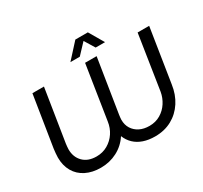

<svg xmlns="http://www.w3.org/2000/svg" viewBox="-176 -1125 1463 1383"><g transform="rotate(-30 555.5 -434.0)"><path d="M294 12Q224 12 171 -14.5Q118 -41 89.5 -90.5Q61 -140 61 -206Q61 -222 63 -242Q65 -262 67 -278L134 -700H230L161 -265Q160 -255 158.5 -242.5Q157 -230 157 -219Q157 -155 197 -114.5Q237 -74 308 -74Q359 -74 400.5 -98Q442 -122 468.5 -162Q495 -202 502 -251L572 -700H668L597 -253Q596 -244 594.5 -233Q593 -222 593 -213Q593 -171 612.5 -140Q632 -109 666.5 -91.5Q701 -74 748 -74Q799 -74 839.5 -98Q880 -122 905.5 -161.5Q931 -201 939 -247L1009 -700H1105L1035 -254Q1024 -175 985 -115Q946 -55 885 -21.5Q824 12 745 12Q692 12 649.5 -2.5Q607 -17 577.5 -45Q548 -73 532 -113Q493 -53 430.5 -20.5Q368 12 294 12ZM483 -757 595 -880H699L771 -757H693L641 -842L561 -757Z"/></g></svg>

Font: MuseoModerno
Style: Italic
Weight: 400
Italic angle: -9°
Designer: Pablo Cosgaya, Héctor Gatti, Marcela Romero, and the Authors of The MuseoModerno Project.
Foundry: Omnibus-Type Team
Version: Version 1.003